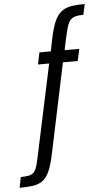

<svg xmlns="http://www.w3.org/2000/svg" viewBox="-156 -781 549 1012"><g transform="rotate(-5 119.0 -275.5)"><path d="M-94 192 -83 136Q-59 136 -43 133Q-27 130 -17 121.5Q-7 113 -0.5 96Q6 79 12 50L118 -447H59L72 -510H151L129 -493L141 -554Q151 -606 162 -640Q173 -674 188 -694.5Q203 -715 222.5 -725.5Q242 -736 269 -739.5Q296 -743 332 -743L320 -687Q294 -687 277.5 -682.5Q261 -678 250.5 -666Q240 -654 233 -630Q226 -606 217 -566L201 -489L186 -510H283L269 -447H191L93 18Q84 64 73.5 95Q63 126 49.5 145.5Q36 165 17 175Q-2 185 -29 188.5Q-56 192 -94 192Z"/></g></svg>

Font: Saira ExtraCondensed Medium
Style: Regular
Weight: 500
Width: 2
Designer: Hector Gatti with collaboration of the Omnibus-Type team
Foundry: Omnibus-Type
Version: Version 1.101